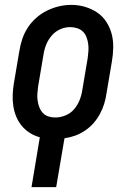

<svg xmlns="http://www.w3.org/2000/svg" viewBox="-20 -561 540 786"><path d="M109 205 143 1Q121 -5 102 -17Q83 -29 69 -46Q55 -63 46.5 -83.5Q38 -104 34.5 -127Q31 -150 32 -174Q33 -198 37 -221L59 -351Q63 -376 71 -400.5Q79 -425 93.5 -447.5Q108 -470 128.5 -488Q149 -506 172.5 -517.5Q196 -529 221 -535Q246 -541 272 -541Q301 -541 328 -533Q355 -525 377.5 -510Q400 -495 415 -472Q430 -449 437 -422.5Q444 -396 443.5 -366.5Q443 -337 438 -309L416 -179Q413 -157 406.5 -136Q400 -115 389 -94.5Q378 -74 362.5 -56.5Q347 -39 327.5 -26Q308 -13 287 -5.5Q266 2 244 5L210 205ZM206 -80Q227 -80 248 -88.5Q269 -97 283.5 -114Q298 -131 306 -151.5Q314 -172 317 -193L339 -323Q341 -338 342 -352.5Q343 -367 341 -381.5Q339 -396 334 -409Q329 -422 319.5 -431.5Q310 -441 296 -445.5Q282 -450 267 -450Q246 -450 226 -441Q206 -432 191.5 -415Q177 -398 169 -378Q161 -358 158 -337L136 -207Q134 -192 133 -177.5Q132 -163 134 -149Q136 -135 141 -122Q146 -109 155 -99Q164 -89 177.5 -84.5Q191 -80 206 -80Z"/></svg>

Font: Iosevka Slab Semibold
Style: Italic
Weight: 600
Italic angle: -9°
Monospace: yes
Designer: Belleve Invis
Foundry: Belleve Invis
Version: Version 11.1.1; ttfautohint (v1.8.3)